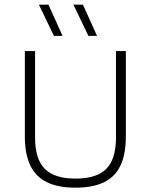

<svg xmlns="http://www.w3.org/2000/svg" viewBox="-20 -820 664 846"><path d="M312.5 7Q236.5 7 187 -17Q137.5 -41 113.5 -91Q89.5 -141 89.5 -219V-595H134.5V-213.5Q134.5 -119.5 177.2 -76.2Q220 -33 312.5 -33Q406 -33 448.5 -76.2Q491 -119.5 491 -213.5V-595H534.5V-219Q534.5 -141 511 -91Q487.5 -41 438.2 -17Q389 7 312.5 7ZM369.5 -662 303.5 -799.5H345.5L407.5 -662ZM217.5 -662 151.5 -799.5H193.5L255.5 -662Z"/></svg>

Font: Encode Sans SC Condensed Thin ExtraLight
Style: Regular
Weight: 250
Version: Version 3.002